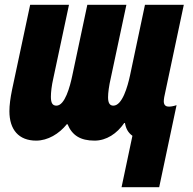

<svg xmlns="http://www.w3.org/2000/svg" viewBox="-20 -573 801 796"><path d="M484 203H640L712 -137C697 -132 687 -131 680 -131C671 -131 659 -134 659 -153C659 -161 662 -179 665 -190L742 -553H581L519 -260C509 -214 487 -135 450 -135C435 -135 428 -146 428 -170C428 -188 432 -218 439 -248L504 -553H342L280 -261C270 -213 249 -135 214 -135C197 -135 191 -147 191 -172C191 -190 194 -218 201 -248L266 -553H105L30 -201C23 -167 19 -137 19 -112C19 -35 58 10 130 10C178 10 225 -18 257 -58H260C279 -12 313 10 372 10C421 10 465 -19 495 -63H498C502 -40 511 -23 529 -10Z"/></svg>

Font: Noto Sans UI Condensed Black
Style: Italic
Weight: 900
Width: 3
Italic angle: -192°
Designer: Monotype Design Team
Foundry: Monotype Imaging Inc.
Version: Version 1.901